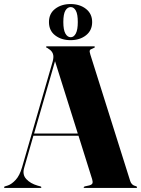

<svg xmlns="http://www.w3.org/2000/svg" viewBox="-29 -929 698 949"><path d="M175.5 -3.5Q175.5 0 171 0H-4.5Q-9 0 -9 -3.5Q-9 -6.5 -4 -8L10.5 -12.5Q29 -19 48.5 -40Q68 -61 80 -102L231.5 -625.5Q238 -649.5 232.2 -664Q226.5 -678.5 212 -687Q205 -692.5 201.8 -693.5Q198.5 -694.5 198.5 -696.5Q198.5 -700 203.5 -700H435Q440 -700 440 -696.5Q440 -693.5 426.5 -688Q417.5 -685.5 415 -680Q412.5 -674.5 417.5 -659.5L614.5 -34.5Q621 -13.5 642 -9Q648.5 -7 648.5 -3.5Q648.5 0 643.5 0H389.5Q384.5 0 384.5 -3.5Q384.5 -6 391.5 -8L412 -12.5Q425 -16 427.8 -22.8Q430.5 -29.5 426.5 -43L359 -258H136L90.5 -99.5Q80.5 -66 100.8 -44Q121 -22 157 -11.5L170 -8Q175.5 -6.5 175.5 -3.5ZM139.5 -269H355.5L243 -626.5ZM319.5 -730.5Q274.5 -730.5 243.8 -754Q213 -777.5 213 -820Q213 -862 243.8 -885.5Q274.5 -909 319.5 -909Q365.5 -909 396 -885Q426.5 -861 426.5 -820Q426.5 -778.5 396 -754.5Q365.5 -730.5 319.5 -730.5ZM320.5 -894Q304.5 -894 294.2 -876.8Q284 -859.5 284 -820Q284 -781.5 294.2 -763.2Q304.5 -745 320.5 -745Q336 -745 345.8 -763.5Q355.5 -782 355.5 -820Q355.5 -859 345.8 -876.5Q336 -894 320.5 -894Z"/></svg>

Font: Fraunces 144pt S000
Style: Bold
Weight: 700
Version: Version 1.000; ttfautohint (v1.8.3)